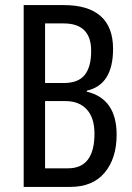

<svg xmlns="http://www.w3.org/2000/svg" viewBox="-20 -734 517 754"><path d="M231 -714Q326 -714 375 -671Q424 -628 424 -542Q424 -401 321 -378V-374Q438 -346 438 -205Q438 -112 391 -56Q344 0 256 0H73V-714ZM231 -408Q287 -408 312.5 -439.5Q338 -471 338 -534Q338 -642 230 -642H157V-408ZM157 -337V-73H247Q351 -73 351 -209Q351 -271 321 -304Q291 -337 237 -337Z"/></svg>

Font: Noto Sans Lao UI ExtCond
Style: Regular
Weight: 400
Width: 2
Designer: Monotype Design Team
Foundry: Monotype Imaging Inc.
Version: Version 2.000; ttfautohint (v1.8.4.7-5d5b)